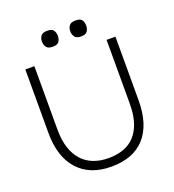

<svg xmlns="http://www.w3.org/2000/svg" viewBox="-131 -802 829 917"><g transform="rotate(-20 283.5 -343.5)"><path d="M280 14Q171 14 111 -52.5Q51 -119 51 -240V-563H97V-240Q97 -187 110 -147.5Q123 -108 147 -81.5Q171 -55 205 -42Q239 -29 280 -29Q340 -29 380.5 -52Q421 -75 442.5 -122Q464 -169 464 -240V-563H509V-240Q509 -117 450.5 -51.5Q392 14 280 14ZM212 -620Q188 -620 179.5 -632.5Q171 -645 171 -661Q171 -677 179.5 -689Q188 -701 212 -701Q236 -701 244 -689Q252 -677 252 -661Q252 -645 244 -632.5Q236 -620 212 -620ZM356 -620Q332 -620 323.5 -632.5Q315 -645 315 -661Q315 -677 323.5 -689Q332 -701 356 -701Q381 -701 388.5 -689Q396 -677 396 -661Q396 -645 388 -632.5Q380 -620 356 -620Z"/></g></svg>

Font: Darker Grotesque
Style: Regular
Weight: 400
Designer: Gabriel Lam
Foundry: TypeRant
Version: Version 1.000;gftools[0.9.28]